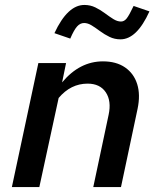

<svg xmlns="http://www.w3.org/2000/svg" viewBox="-20 -756 640 776"><path d="M28 0 135 -501H247L231 -423Q302 -508 396 -508Q450 -508 485.5 -483.5Q521 -459 534.5 -416Q548 -373 536 -316L469 0H357L419 -292Q431 -348 407.5 -383Q384 -418 334 -418Q266 -418 217 -360L139 0ZM264 -600 200 -622Q253 -736 321 -736Q345 -736 365.5 -726Q386 -716 404 -702.5Q422 -689 438 -679Q454 -669 469 -669Q482 -669 492 -681.5Q502 -694 520 -732L584 -710Q533 -597 467 -597Q443 -597 422.5 -607Q402 -617 384.5 -630Q367 -643 351 -653Q335 -663 320 -663Q304 -663 291.5 -649Q279 -635 264 -600Z"/></svg>

Font: Red Hat Mono Medium
Style: Italic
Weight: 500
Italic angle: -12°
Monospace: yes
Designer: Pentagram, MCKL
Foundry: Pentagram, MCKL
Version: Version 1.023; ttfautohint (v1.8.3)